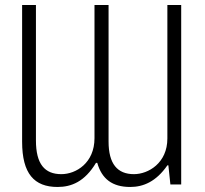

<svg xmlns="http://www.w3.org/2000/svg" viewBox="-20 -734 814 764"><path d="M209 10C264 10 317 -11 362 -86H367C385 -22 427 10 498 10C550 10 601 -11 646 -76H650L658 0H701V-714H646V-183C646 -85 570 -41 513 -41C447 -41 412 -82 412 -171V-714H356V-184C356 -86 283 -41 224 -41C158 -41 123 -81 123 -175V-714H68V-170C68 -43 116 10 209 10Z"/></svg>

Font: Noto Sans Display Condensed Light
Style: Regular
Weight: 300
Width: 3
Designer: Monotype Design Team
Foundry: Monotype Imaging Inc.
Version: Version 1.900